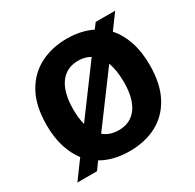

<svg xmlns="http://www.w3.org/2000/svg" viewBox="-151 -842 1040 1024"><g transform="rotate(-30 369.0 -330.5)"><path d="M45 16 126 -94Q93 -137 74.5 -196Q56 -255 56 -330Q56 -448 98 -524.5Q140 -601 213 -639Q286 -677 378 -677Q466 -677 533 -644L558 -677H678L611 -586Q650 -543 671.5 -479.5Q693 -416 693 -334Q693 -219 652 -142Q611 -65 539 -27Q467 11 372 11Q272 11 200 -31L166 16ZM221 -332Q221 -278 232 -237L446 -526Q415 -545 373 -545Q300 -545 260.5 -490Q221 -435 221 -332ZM377 -115Q450 -115 489 -169Q528 -223 528 -324Q528 -397 509 -448L285 -146Q322 -115 377 -115Z"/></g></svg>

Font: Bricolage Grotesque 12pt ExtraBold
Style: Regular
Weight: 800
Designer: Mathieu Triay
Foundry: Atelier Triay
Version: Version 1.001; ttfautohint (v1.8.4.7-5d5b);gftools[0.9.33.de